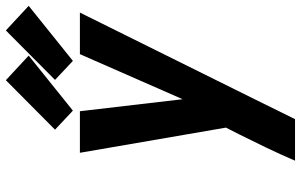

<svg xmlns="http://www.w3.org/2000/svg" viewBox="-206 -822 1028 656"><g transform="rotate(-90 308.0 -494.0)"><path d="M87 0H229L299 -142L593 -735H451L297 -384L256 -735H114L200 -236L178 -193Q154 -145 131 -97Q108 -49 87 0ZM428 -759 616 -910 532 -988 363 -820ZM258 -759 446 -910 362 -988 193 -820Z"/></g></svg>

Font: Iosevka Sparkle Extrabold
Style: Italic
Weight: 800
Italic angle: -9°
Designer: Belleve Invis
Foundry: Belleve Invis
Version: Version 4.5.0; ttfautohint (v1.8.3)